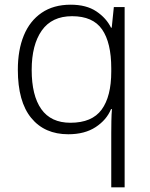

<svg xmlns="http://www.w3.org/2000/svg" viewBox="-20 -562 639 818"><path d="M454 4Q454 -17 454.5 -46.5Q455 -76 457 -97H453Q434 -51 387.5 -20.5Q341 10 271 10Q170 10 113 -59.5Q56 -129 56 -265Q56 -349 81.5 -411Q107 -473 157.5 -507.5Q208 -542 281 -542Q348 -542 390.5 -513.5Q433 -485 453 -444H456L465 -532H511V236H454ZM280 -39Q372 -39 413 -95Q454 -151 454 -257V-271Q454 -380 415 -436.5Q376 -493 287 -493Q201 -493 158 -432Q115 -371 115 -264Q115 -155 156 -97Q197 -39 280 -39Z"/></svg>

Font: Noto Sans Cham Light
Style: Regular
Weight: 300
Version: Version 2.002